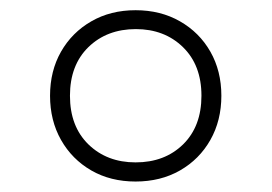

<svg xmlns="http://www.w3.org/2000/svg" viewBox="-20 -768 532 376"><path d="M245.5 -412.5Q196.5 -412.5 158.8 -434.2Q121 -456 99.5 -494Q78 -532 78 -580.5Q78 -629 99.5 -666.8Q121 -704.5 158.8 -726.2Q196.5 -748 245.5 -748Q294.5 -748 332.5 -726.2Q370.5 -704.5 392 -666.8Q413.5 -629 413.5 -580.5Q413.5 -532 392 -494Q370.5 -456 332.5 -434.2Q294.5 -412.5 245.5 -412.5ZM245.5 -450Q302.5 -450 338.5 -485.2Q374.5 -520.5 374.5 -580.5Q374.5 -640.5 338.2 -675.8Q302 -711 246 -711Q189.5 -711 153.2 -675.8Q117 -640.5 117 -580.5Q117 -520.5 153.2 -485.2Q189.5 -450 245.5 -450Z"/></svg>

Font: Encode Sans Condensed Thin ExtraLight
Style: Regular
Weight: 250
Version: Version 3.002